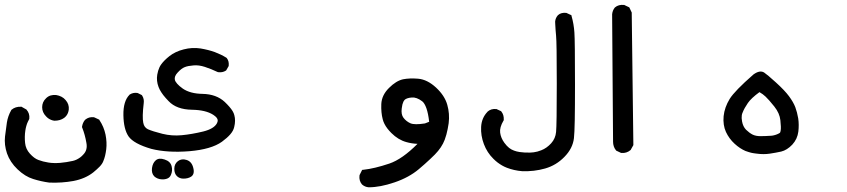

<svg xmlns="http://www.w3.org/2000/svg" viewBox="-21 -461 3541 803"><path d="M185.1 302.7Q150.4 297.9 117.7 287.6Q84 277.3 52.5 247.3Q21 217.3 8.3 180.7Q-3.9 144.5 0 109.9Q3.9 76.7 7.8 51.3Q12.2 23.9 25.9 0L26.4 -1.5L27.8 -2.4Q43.5 -15.6 66.9 -14.6H69.3L71.3 -13.2L86.9 -4.4L88.4 -3.9L89.4 -2.9Q104 13.2 101.6 35.2L101.1 37.1L100.1 39.1Q98.1 43 95.9 47.4Q93.8 51.8 92 56.4Q90.3 61 89.1 65.7Q87.9 70.3 86.7 75.2Q85.4 80.1 85 85Q81.1 110.4 84 137.2Q86.4 162.1 104 181.6Q122.1 201.7 139.6 208Q158.7 215.3 181.6 218.8Q192.9 220.7 205.1 220.9Q217.3 221.2 230.5 220.2Q257.3 217.8 283.7 211.9Q292 210 299.6 206.3Q307.1 202.6 314.2 197.5Q321.3 192.4 327.6 185.1Q346.2 166 340.3 136.2Q334.5 102.1 322.8 72.8L321.8 70.3L322.3 67.9Q324.7 52.7 334 41L335 40L335.4 39.6Q350.6 26.9 371.1 29.3L373 29.8L374.5 30.3L391.1 38.1L393.6 39.1L395 41.5Q413.6 69.3 420.4 102.1Q426.8 134.3 423.3 163.6Q421.4 178.2 418.5 190.4Q415.5 202.6 411.1 212.9Q409.2 218.3 405.3 224.1Q401.4 230 395.8 235.8Q390.1 241.7 383.5 247.6Q377 253.4 368.7 260.3Q335 286.6 286.1 295.9Q237.8 304.7 186 302.7H185.5ZM206.1 43.9Q199.2 43 193.1 40.5Q187 38.1 181.6 34.4Q176.3 30.8 171.4 25.4Q155.3 8.8 155.3 -12.7Q155.3 -23.4 159.4 -33Q163.6 -42.5 171.9 -50.3Q180.2 -58.6 191.2 -61.8Q202.1 -64.9 214.4 -63.5Q226.1 -61.5 236.1 -56.4Q246.1 -51.3 253.4 -42.5Q269 -24.9 266.6 -2.4Q265.6 4.9 263.2 11.2Q260.7 17.6 256.6 22.9Q252.4 28.3 247.1 32.2Q238.8 38.1 228.8 41Q218.8 43.9 207 43.9H206.5Z M654.8 289.1Q646 288.6 638.2 285.4Q630.4 282.2 624.5 276.9Q611.8 264.2 614.7 241.7Q617.7 220.7 629.9 210Q643.1 197.8 667.5 206.1Q691.9 213.9 696.8 234.4Q701.7 252.9 693.8 270.5Q689.5 281.2 679 285.6Q668.5 290 654.8 289.1ZM746.1 286.1Q730.5 286.1 719.2 275.9Q708 265.1 708 245.1Q708 224.6 723.1 212.9Q738.3 201.2 759.5 208Q780.8 214.8 787.1 240.2Q794.4 267.1 778.3 277.8Q765.6 286.1 746.1 286.1ZM611.8 161.6Q538.1 140.1 516.6 109.4Q496.1 79.1 495.1 21Q494.1 -38.1 520.5 -64.5L521 -65.4L522 -65.9Q536.1 -74.7 553.2 -72.3L554.7 -71.8L556.2 -71.3L569.8 -64.5L572.3 -63L573.7 -61Q582.5 -46.9 580.1 -29.8Q573.2 28.8 578.1 52.2Q580.1 63 585 69.3Q589.8 75.7 597.7 79.6Q617.7 88.4 658.2 98.6Q698.2 108.4 738.8 104.5Q780.8 100.6 829.1 88.9Q874 77.6 886.2 54.7Q889.6 48.3 889.6 42.7Q889.6 37.1 885 31.2Q880.4 25.4 870.6 19Q839.4 -1 782.2 -2Q717.3 -2.9 684.1 -38.1Q677.7 -44.9 672.1 -51Q666.5 -57.1 661.9 -63.2Q657.2 -69.3 653.6 -75Q649.9 -80.6 647 -86.2Q644 -91.8 642.1 -97.2Q632.3 -123 636.7 -148.9Q638.2 -157.7 640.4 -165Q642.6 -172.4 645.8 -179.2Q648.9 -186 653.3 -191.9Q659.2 -200.2 667.7 -208.7Q676.3 -217.3 688 -226.6Q699.7 -235.8 714.6 -242.9Q729.5 -250 747.1 -254.4Q782.7 -263.7 817.9 -258.3Q852.1 -252.4 877.4 -243.2Q890.1 -238.3 901.9 -232.7Q913.6 -227.1 924.8 -220.2L926.3 -219.2L927.7 -217.8Q932.6 -211.4 934.6 -203.4Q936.5 -195.3 935.5 -186L935.1 -184.1L934.1 -182.6L926.3 -168.9L925.3 -167L923.3 -165.5Q909.7 -156.7 891.1 -159.2L889.6 -159.7L888.2 -160.2Q862.8 -172.4 835.9 -181.2Q810.5 -189.5 788.6 -187.5Q776.9 -186.5 767.6 -184.8Q758.3 -183.1 751.5 -180.2Q745.1 -177.7 737.5 -172.1Q730 -166.5 721.7 -157.2Q707 -141.6 710.4 -127Q711.9 -120.1 720.2 -110.6Q728.5 -101.1 743.7 -90.3Q774.4 -69.3 825.7 -68.4Q883.8 -67.4 918.9 -34.7Q930.2 -23.9 938.2 -14.6Q946.3 -5.4 951.7 3.4Q957 12.2 959 20.5Q965.3 43 958.5 70.3Q955.1 85.9 942.1 100.8Q929.2 115.7 907.2 131.8Q862.8 163.6 771 171.4Q679.7 178.7 611.8 161.6Z M1520.5 322.3Q1504.9 320.8 1493.7 311L1493.2 310.5L1492.7 310.1Q1480 294.9 1482.4 273.4L1482.9 271.5L1483.4 270L1491.2 254.4L1493.7 249.5L1499 249Q1544.9 244.1 1607.4 223.1Q1661.6 204.6 1725.1 140.6Q1700.7 139.6 1678.7 133.3Q1644.5 124 1615.7 95.2Q1606.4 85.9 1599.1 76.4Q1591.8 66.9 1586.9 57.1Q1582 47.4 1579.6 37.6Q1572.3 9.8 1573.7 -25.4Q1575.2 -63 1606 -93.3Q1635.7 -123 1664.6 -129.4Q1691.9 -134.8 1728 -131.8Q1766.1 -128.4 1802.7 -94.7Q1838.9 -61 1849.6 -22.9Q1860.4 14.6 1855.5 54.2Q1853.5 66.9 1851.3 78.6Q1849.1 90.3 1845.9 101.8Q1842.8 113.3 1838.9 123.5Q1826.7 155.8 1797.9 185.1Q1788.6 194.3 1778.1 204.3Q1767.6 214.4 1755.6 224.9Q1743.7 235.4 1730.5 246.6Q1689.5 281.2 1628.9 301.8Q1568.8 322.3 1521.5 322.3H1521ZM1756.3 55.2 1773.9 48.3Q1770 13.7 1762.5 -7.8Q1754.9 -29.3 1745.1 -37.1Q1732.9 -46.4 1721.9 -50.3Q1710.9 -54.2 1700.7 -53.2Q1679.2 -51.3 1670.9 -43Q1668.5 -40.5 1666.3 -36.1Q1664.1 -31.7 1662.1 -24.4Q1660.2 -17.1 1659.2 -7.8Q1655.8 17.6 1666.5 31.7Q1678.2 46.9 1695.8 54.7Q1712.9 62 1756.3 55.2Z M2162.1 254.9Q2128.4 252 2099.1 240.7Q2088.9 236.8 2079.1 231.2Q2069.3 225.6 2060.3 218.8Q2051.3 211.9 2042.5 203.1Q2016.1 177.2 2002.7 141.6Q1989.3 106 1991.2 69.8Q1993.2 32.2 2017.6 6.8V6.3Q2032.7 -7.3 2054.7 -4.9H2056.2L2057.6 -3.9L2072.3 2.9L2074.7 3.9L2075.7 5.4Q2086.9 19 2085.9 39.6V42L2084.5 43.9Q2067.9 72.3 2070.8 93.8Q2073.7 116.2 2088.4 136.2Q2093.3 143.1 2098.4 148.4Q2103.5 153.8 2108.4 157.7Q2113.3 161.6 2118.2 164.1Q2123.5 167 2128.9 168.9Q2134.3 170.9 2140.1 172.4Q2146 173.8 2152.3 174.8Q2171.4 177.7 2195.8 177.2Q2203.1 177.2 2210.9 176Q2218.8 174.8 2226.6 172.9Q2234.4 170.9 2242.7 167.5Q2265.6 158.7 2284.2 138.2Q2302.2 118.2 2304.7 90.8Q2307.6 61 2307.6 -111.3Q2307.6 -283.7 2304.7 -311.5Q2304.2 -317.4 2303.7 -323Q2303.2 -328.6 2302.7 -334.5Q2302.2 -340.3 2302 -346.2Q2301.8 -352.1 2301.3 -357.9Q2300.8 -363.8 2300.8 -369.6V-370.1V-371.1Q2302.2 -385.7 2312 -397L2312.5 -397.5L2313 -397.9Q2319.3 -403.8 2328.1 -406Q2336.9 -408.2 2346.7 -407.2L2348.6 -406.7L2349.6 -406.2L2364.3 -399.4L2368.7 -397.5L2369.6 -393.1Q2378.9 -360.8 2381.3 -325.2Q2383.8 -290.5 2383.8 -106.9Q2383.8 -14.6 2382.8 40.8Q2381.8 96.2 2379.4 116.7Q2374.5 159.7 2339.4 195.3Q2305.2 230.5 2258.8 243.7Q2212.9 256.8 2162.6 254.9Z M2574.7 177.7 2558.1 169.9 2556.2 168.9 2554.7 167Q2548.8 159.7 2545.9 150.6Q2543 141.6 2543 131.8L2539.1 -400.4V-400.9V-401.4Q2539.6 -404.8 2540.3 -408.7Q2541 -412.6 2542.5 -416Q2543.9 -419.4 2545.7 -422.6Q2547.4 -425.8 2549.8 -428.7L2550.8 -429.7L2551.3 -430.2Q2558.6 -436.5 2568.1 -439Q2577.6 -441.4 2587.9 -440.4H2589.8L2591.3 -439.5L2607.9 -431.6L2610.8 -430.2L2612.3 -427.2L2620.1 -410.6L2621.1 -408.7V-406.2L2627.9 143.6V146L2626.5 148.4L2617.7 164.1L2617.2 165.5L2616.2 166.5Q2608.4 173.3 2598.6 176.5Q2588.9 179.7 2578.1 178.7H2576.2Z M3144.5 181.6Q3140.6 181.2 3137.2 180.7Q3133.8 180.2 3130.4 179.7Q3127 179.2 3123.5 178.5Q3120.1 177.7 3116.7 176.8Q3113.3 175.8 3109.9 174.8Q3106.4 173.8 3103.3 172.6Q3100.1 171.4 3096.7 170.4Q3085.4 165.5 3074 158Q3062.5 150.4 3051.3 140.1Q3028.3 119.1 3015.1 90.8Q3002 62 3005.4 24.9Q3009.3 -12.2 3030.8 -47.4Q3052.2 -81.5 3129.4 -148.9L3129.9 -149.4Q3156.7 -168.9 3174.8 -157.7Q3187.5 -149.4 3224.1 -116.2Q3261.2 -82.5 3278.8 -58.6Q3296.9 -34.2 3305.2 -12.7Q3313 8.3 3317.4 34.2Q3321.3 60.5 3317.9 89.4Q3315.9 105 3309.6 118.7Q3303.2 132.3 3292.5 144Q3270.5 167 3246.1 172.9Q3224.6 177.7 3198.7 181.6Q3172.4 185.5 3144.5 181.6ZM3239.7 95.2Q3240.7 94.7 3241.5 93.5Q3242.2 92.3 3242.9 89.8Q3243.7 87.4 3244.1 84Q3246.1 72.3 3242.7 41.5Q3241.2 27.3 3234.9 12.9Q3228.5 -1.5 3217.3 -15.6Q3193.8 -44.9 3180.7 -57.1Q3169.9 -67.4 3155.3 -75.7Q3120.6 -50.3 3106.9 -30.3Q3091.8 -8.3 3085 9.3Q3082.5 14.6 3081.5 20.5Q3080.6 26.4 3080.8 33Q3081.1 39.6 3082.5 46.9Q3086.4 68.4 3099.1 81.5Q3113.3 95.2 3127 102.1Q3140.6 108.4 3158.7 108.4Q3178.2 108.4 3201.2 106.9Q3204.6 106.9 3207.8 106.4Q3210.9 106 3214.4 105.2Q3217.8 104.5 3220.9 103.5Q3224.1 102.5 3227.3 101.3Q3230.5 100.1 3233.6 98.6Q3236.8 97.2 3239.7 95.2Z"/></svg>

Font: NaikaiFont
Style: Bold
Weight: 700
Version: Version 1.89